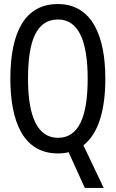

<svg xmlns="http://www.w3.org/2000/svg" viewBox="-20 -746 570 946"><path d="M265 10C284 10 302 8 318 4L398 180H491L391 -30C468 -90 499 -211 499 -358C499 -568 434 -726 265 -726C105 -726 31 -591 31 -358C31 -151 93 10 265 10ZM266 -67C165 -67 118 -171 118 -358C118 -544 159 -650 266 -650C366 -650 412 -546 412 -358C412 -169 367 -67 266 -67Z"/></svg>

Font: Noto Sans Mono Condensed
Style: Regular
Weight: 400
Width: 3
Designer: Monotype Design Team
Foundry: Monotype Imaging Inc.
Version: Version 2.014